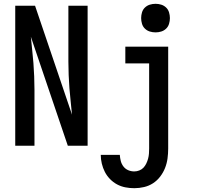

<svg xmlns="http://www.w3.org/2000/svg" viewBox="-20 -765 1040 1008"><path d="M60 0V-735H164L358 -163Q355 -198 351 -232.5Q347 -267 344.5 -301.5Q342 -336 340.5 -371Q339 -406 339 -441V-735H440V0H336L142 -572Q145 -537 149 -502.5Q153 -468 155.5 -433.5Q158 -399 159.5 -364Q161 -329 161 -294V0ZM685 223Q661 223 638 218.5Q615 214 594.5 203Q574 192 557.5 175Q541 158 530.5 137.5Q520 117 514.5 94Q509 71 509 48H609Q610 64 614 80Q618 96 628 109Q638 122 653 128.5Q668 135 685 135Q698 135 711 130Q724 125 733 115.5Q742 106 748 93.5Q754 81 757.5 68Q761 55 762 41.5Q763 28 763 15V-432H638V-520H863V15Q863 41 859.5 67Q856 93 846.5 117Q837 141 821 162Q805 183 783.5 197Q762 211 736.5 217Q711 223 685 223ZM797 -595Q781 -595 766.5 -599.5Q752 -604 741 -614.5Q730 -625 725.5 -640Q721 -655 721 -670Q721 -685 725.5 -700Q730 -715 741 -725.5Q752 -736 766.5 -740.5Q781 -745 797 -745Q812 -745 826.5 -740.5Q841 -736 852 -725.5Q863 -715 867.5 -700Q872 -685 872 -670Q872 -655 867.5 -640Q863 -625 852 -614.5Q841 -604 826.5 -599.5Q812 -595 797 -595Z"/></svg>

Font: Iosevka Custom Semibold
Style: Regular
Weight: 600
Designer: Belleve Invis
Foundry: Belleve Invis
Version: Version 27.0.2; ttfautohint (v1.8.4)